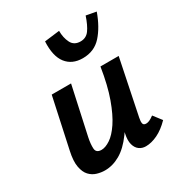

<svg xmlns="http://www.w3.org/2000/svg" viewBox="-160 -773 839 894"><g transform="rotate(-30 259.5 -326.0)"><path d="M147 9Q126 9 104.5 2.5Q83 -4 67 -21Q51 -38 45 -70Q39 -102 50 -152L108 -421H212L156 -164Q149 -131 150.5 -106.5Q152 -82 181 -82Q202 -82 228.5 -99.5Q255 -117 281.5 -156.5Q308 -196 331.5 -261Q355 -326 370 -421H429Q406 -303 374.5 -220.5Q343 -138 306 -87.5Q269 -37 229 -14Q189 9 147 9ZM368 7Q348 7 333 -4Q318 -15 312 -37Q306 -59 313 -92L383 -421H468L407 -124Q403 -105 405.5 -94.5Q408 -84 422 -84Q430 -84 439.5 -88Q449 -92 464 -103L498 -59Q465 -25 431.5 -9Q398 7 368 7ZM319 -495Q262 -495 231.5 -534Q201 -573 205 -651L286 -661Q286 -624 300 -596Q314 -568 349 -568Q379 -568 396.5 -592Q414 -616 429 -661L483 -651Q458 -581 419.5 -538Q381 -495 319 -495Z"/></g></svg>

Font: Ysabeau Office
Style: Bold Italic
Weight: 700
Italic angle: -12°
Designer: Christian Thalmann (Catharsis Fonts)
Version: Version 2.001;gftools[0.9.30]; featfreeze: tnum,lnum,ss02